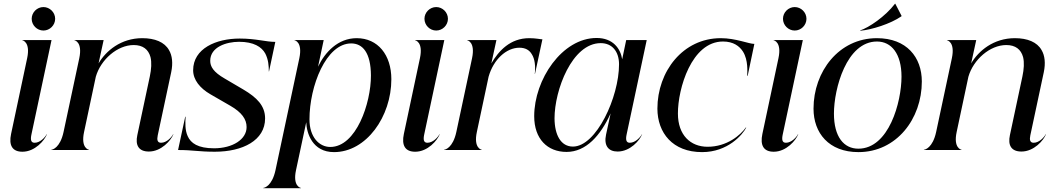

<svg xmlns="http://www.w3.org/2000/svg" viewBox="-20 -786 5534 1006"><path d="M122.5 -482 38 -84C25.5 -25 44 9 97.5 9C163.5 9 213.5 -50.5 226 -82.5H224.5C218 -69 191.5 -38 161.5 -38C142 -38 138.5 -53.5 145 -83L250 -576H96.5V-575C99 -575 140 -565.5 122.5 -482ZM207.5 -626C241 -626 269 -654 269 -687.5C269 -721 241 -749 207.5 -749C174 -749 146 -721 146 -687.5C146 -654 174 -626 207.5 -626Z M395.5 -481.5 313 -94.5C295 -11 254.5 -1.5 249 -1.5V0H446V-1.5C443.5 -1.5 402.5 -11 420.5 -94.5L482 -384C508 -474 595 -550 680.5 -550C729 -550 757.5 -527 768.5 -487C775.5 -459 773 -423.5 765 -385.5L699.5 -78C688 -25 706.5 8 760 8C825.5 8 876 -50.5 888.5 -82.5H887C880.5 -69 854 -38 824 -38C804.5 -38 801.5 -53.5 806.5 -77L877 -407.5C887 -455 882.5 -495 865.5 -523.5C842 -565.5 791.5 -586 725.5 -586C613.5 -586 535 -519.5 496.5 -454L523 -576H369.5V-575C372 -575 413 -565.5 395.5 -481.5Z M1105.5 9C1252 9 1369 -50.5 1369 -165.5C1369 -232 1326 -275 1255 -317L1158 -374C1097 -409 1081.5 -438 1081.5 -467.5C1081.5 -540 1166.5 -567 1232.5 -567C1309 -567 1351 -540.5 1370 -505.5C1386 -474 1388.5 -442.5 1388.5 -411.5H1389.5L1422.5 -566.5C1374 -566.5 1321 -584 1236 -584C1112.5 -584 992 -532 992 -418C992 -367.5 1028 -323.5 1082.5 -292L1186.5 -232C1247.5 -197 1272 -160.5 1272 -120.5C1272.5 -56 1199 -9 1101.5 -9C1017 -9 979.5 -36 963.5 -72.5C949 -104 950.5 -142.5 952.5 -174.5H950.5L913 0C992 0 1020.5 9 1105.5 9Z M1359.5 200H1556.5V198.5C1554 198.5 1513 189 1531 105.5L1584.5 -145.5C1586.5 -88.5 1616.5 11 1730 11C1899.5 11 2030.5 -175 2030.5 -371C2030.5 -498 1960 -586 1849 -586C1750.5 -586 1682.5 -512 1646.5 -436.5L1676 -576H1522.5V-575C1525.5 -575 1566 -565.5 1548.5 -481.5L1423.5 105.5C1405.5 189 1365 198.5 1359.5 198.5ZM1601.5 -160.5C1601.5 -335 1688.5 -558.5 1820 -558.5C1880 -558.5 1923 -510 1923.5 -390.5C1924 -245 1846 -16 1710.5 -16C1652.5 -16 1601.5 -67.5 1601.5 -160.5Z M2180.5 -482 2096 -84C2083.5 -25 2102 9 2155.5 9C2221.5 9 2271.5 -50.5 2284 -82.5H2282.5C2276 -69 2249.5 -38 2219.5 -38C2200 -38 2196.5 -53.5 2203 -83L2308 -576H2154.5V-575C2157 -575 2198 -565.5 2180.5 -482ZM2265.5 -626C2299 -626 2327 -654 2327 -687.5C2327 -721 2299 -749 2265.5 -749C2232 -749 2204 -721 2204 -687.5C2204 -654 2232 -626 2265.5 -626Z M2307 0H2504V-1.5C2501.5 -1.5 2460.5 -11 2478.5 -94.5L2540 -384C2565.5 -474 2632.5 -536 2701.5 -536C2733.5 -536 2754 -523 2766 -502.5C2782.5 -477.5 2786.5 -439.5 2782 -398.5H2783L2822 -580C2811.5 -580 2788 -586 2753 -586C2653 -586 2593 -519.5 2554.5 -454L2581 -576H2427.5V-575C2430 -575 2471 -565.5 2453.5 -481.5L2371 -94.5C2353 -11 2312.5 -1.5 2307 -1.5Z M2948.5 10C3050.5 10 3126.5 -75.5 3179.5 -192L3155.5 -81C3143 -23 3167.5 8 3216 8C3282 8 3332 -50.5 3344.5 -82.5H3343.5C3336.5 -69 3310 -38 3280 -38C3261 -38 3257 -53.5 3263.5 -83L3368.5 -576H3261L3240 -475.5C3231 -532 3191.5 -587 3106 -587C2925 -587 2779 -369 2779 -177C2779 -58.5 2848 10 2948.5 10ZM2982 -18C2919 -18 2886 -78 2885.5 -166C2885.5 -313 2977 -560 3127.5 -560C3188 -560 3223.5 -515.5 3223.5 -449C3223.5 -277.5 3104.5 -18 2982 -18Z M3658.5 11C3793.5 11 3870.5 -80 3890 -117.5L3888 -118C3860 -78.5 3789.5 -17 3687.5 -17C3598 -17 3532 -78 3532 -191C3531.5 -321.5 3603.5 -568.5 3768 -568.5C3822.5 -568.5 3854.5 -544.5 3873 -515.5C3901 -470.5 3895.5 -410 3895 -389H3897.5L3932.5 -556C3903 -556 3835.5 -586 3756.5 -586C3558 -586 3424.5 -411.5 3424.5 -216.5C3425 -90 3504 11 3658.5 11Z M4059 -482 3974.5 -84C3962 -25 3980.5 9 4034 9C4100 9 4150 -50.5 4162.5 -82.5H4161C4154.5 -69 4128 -38 4098 -38C4078.5 -38 4075 -53.5 4081.5 -83L4186.5 -576H4033V-575C4035.5 -575 4076.5 -565.5 4059 -482ZM4144 -626C4177.5 -626 4205.5 -654 4205.5 -687.5C4205.5 -721 4177.5 -749 4144 -749C4110.5 -749 4082.5 -721 4082.5 -687.5C4082.5 -654 4110.5 -626 4144 -626Z M4478 11C4677 11 4810 -163 4810 -359C4810 -486 4730.5 -586 4574.5 -586C4375.5 -586 4242.5 -411.5 4242.5 -216.5C4242.5 -90 4322 11 4478 11ZM4477.5 -7C4401.5 -7 4349.5 -68.5 4349.5 -191C4349.5 -321.5 4415.5 -568.5 4575 -568.5C4651 -568.5 4703.5 -504 4703.5 -384.5C4703.5 -251 4637.5 -7 4477.5 -7ZM4669.5 -766.5C4618.5 -699.5 4532 -641 4486.5 -626.5L4488 -625C4547 -630 4646 -661 4703 -700.5L4704 -702.5L4671 -766.5Z M4967.5 -481.5 4885 -94.5C4867 -11 4826.5 -1.5 4821 -1.5V0H5018V-1.5C5015.5 -1.5 4974.5 -11 4992.5 -94.5L5054 -384C5080 -474 5167 -550 5252.5 -550C5301 -550 5329.5 -527 5340.5 -487C5347.5 -459 5345 -423.5 5337 -385.5L5271.5 -78C5260 -25 5278.5 8 5332 8C5397.5 8 5448 -50.5 5460.5 -82.5H5459C5452.5 -69 5426 -38 5396 -38C5376.5 -38 5373.5 -53.5 5378.5 -77L5449 -407.5C5459 -455 5454.5 -495 5437.5 -523.5C5414 -565.5 5363.5 -586 5297.5 -586C5185.5 -586 5107 -519.5 5068.5 -454L5095 -576H4941.5V-575C4944 -575 4985 -565.5 4967.5 -481.5Z"/></svg>

Font: Beautique Display Thin
Style: Bold
Weight: 500
Italic angle: -12°
Designer: Nhat-Quang Ngo
Version: Version 1.100;Glyphs 3.2.3 (3260)